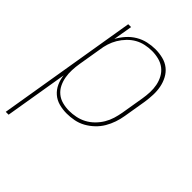

<svg xmlns="http://www.w3.org/2000/svg" viewBox="-235 -631 950 950"><g transform="rotate(45 240.0 -156.5)"><path d="M-20 215 102 -520H122L105 -420Q118 -444 137 -465.5Q156 -487 180.5 -501.5Q205 -516 232 -522Q259 -528 285 -528Q312 -528 338 -521.5Q364 -515 383.5 -499.5Q403 -484 415 -461.5Q427 -439 432 -413.5Q437 -388 436 -361Q435 -334 431 -307L411 -187Q407 -162 398.5 -137Q390 -112 376.5 -89Q363 -66 343 -47Q323 -28 299.5 -15Q276 -2 250 3Q224 8 199 8Q171 8 145 1Q119 -6 99.5 -23Q80 -40 69 -64Q58 -88 55 -115L0 215ZM198 -10Q221 -10 245 -15Q269 -20 290.5 -31.5Q312 -43 330 -61Q348 -79 360.5 -100Q373 -121 380 -144Q387 -167 391 -190L411 -310Q415 -334 416 -358.5Q417 -383 412.5 -406Q408 -429 397 -449.5Q386 -470 368 -484Q350 -498 326.5 -504Q303 -510 279 -510Q256 -510 232.5 -505Q209 -500 188.5 -488.5Q168 -477 150.5 -459Q133 -441 120.5 -420Q108 -399 101 -376.5Q94 -354 91 -331L71 -211Q67 -187 66 -162.5Q65 -138 69 -115Q73 -92 83 -71.5Q93 -51 110.5 -36.5Q128 -22 151 -16Q174 -10 198 -10Z"/></g></svg>

Font: Iosevka SS18 Thin
Style: Italic
Weight: 100
Italic angle: -9°
Monospace: yes
Designer: Belleve Invis
Foundry: Belleve Invis
Version: Version 25.1.1; ttfautohint (v1.8.4)